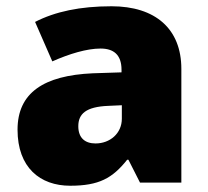

<svg xmlns="http://www.w3.org/2000/svg" viewBox="-20 -583 663 613"><path d="M336 -563C236 -563 156 -546 92 -513L147 -387C201 -411 257 -428 301 -428C342 -428 368 -409 368 -360V-352L276 -349C120 -342 36 -287 36 -169C36 -48 108 10 204 10C296 10 339 -14 386 -73H390L427 0H559V-363C559 -491 476 -563 336 -563ZM325 -245 369 -247V-204C369 -157 331 -125 285 -125C252 -125 230 -142 230 -180C230 -220 255 -242 325 -245Z"/></svg>

Font: Noto Sans Arabic UI Bk
Style: Regular
Weight: 900
Designer: Monotype Design Team, Nadine Chahine and Nizar Qandah
Foundry: Monotype Imaging Inc.
Version: Version 2.010